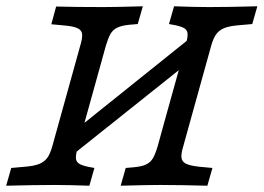

<svg xmlns="http://www.w3.org/2000/svg" viewBox="-23 -591 839 611"><path d="M182 -509.9 140.3 -513.8 155.6 -570.2Q217.7 -568.5 304.4 -568.5H308.1H307.3Q344.5 -568.5 431.5 -571L415.4 -514.5L388.7 -512.2Q363.6 -509.7 349.8 -502.9Q336.1 -496.1 328.5 -482.8Q321 -469.5 313.8 -445.2L292.8 -369.4H211.2L232.2 -445.2Q239.5 -468.8 238.4 -481.8Q237.3 -494.7 224.3 -501Q211.3 -507.4 182 -509.9ZM-3.4 0 12.8 -56.5 56.6 -60.4Q86 -62.8 102.3 -69.5Q118.5 -76.3 127.8 -89.2Q137 -102.2 143.5 -125.8L211.2 -369.4H292.8L225.1 -125.8Q218.5 -101.4 218.5 -89.7Q218.5 -77.9 226.8 -71.5Q235.2 -65.1 256.7 -60.4L277.4 -56.5L261.4 0Q193.8 -2.4 150.3 -2.4H149.2H150.3Q89.2 -2.4 -3.4 0ZM535.8 -510.6 514.7 -514.5 530.9 -571Q598.4 -568.5 642.1 -568.5H643.3H642.2Q703.3 -568.5 795.9 -571L779.8 -514.5L735.9 -510.6Q706.5 -508.2 690.2 -501.4Q674 -494.7 664.8 -481.7Q655.6 -468.8 649 -445.2L581.3 -201.6H499.7L567.5 -445.2Q574 -469.5 574 -481.3Q574 -493.2 565.7 -499.6Q557.3 -505.9 535.8 -510.6ZM190.7 -155.9 600.5 -484.5 600.3 -411 191.2 -84.9ZM361 0 377.1 -56.5 403.8 -58.8Q429 -61.2 442.7 -68Q456.5 -74.8 464 -88.1Q471.6 -101.4 478.8 -125.8L499.7 -201.6H581.3L560.3 -125.8Q553 -102.1 554.5 -89.2Q556 -76.3 569 -69.9Q582 -63.5 611.3 -60.4L653 -56.5L636.9 0Q546.5 -2.4 488.1 -2.4H484.5H485.3Q448 -2.4 361 0Z"/></svg>

Font: Playfair Micro SmCond SmLight
Style: Italic
Weight: 360
Width: 4
Italic angle: -15.6°
Designer: Claus Eggers Sørensen
Foundry: Claus Eggers Sørensen
Version: Version 2.203;Glyphs 3.3 (3326)